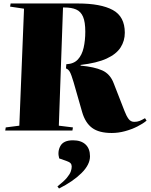

<svg xmlns="http://www.w3.org/2000/svg" viewBox="-20 -750 869 1103"><path d="M361 -381Q404 -383 427.5 -408.5Q451 -434 460.5 -476Q470 -518 470 -568Q470 -624 457 -654Q444 -684 417.5 -695.5Q391 -707 350 -707H342L318 -28L399 -18L396 0H10L13 -18L91 -28L118 -700L38 -712L41 -730H427Q559 -730 628 -692.5Q697 -655 697 -562Q697 -515 672.5 -477Q648 -439 592.5 -413.5Q537 -388 443 -377V-373Q522 -366 567.5 -345.5Q613 -325 633 -272L695 -113Q706 -84 718.5 -67Q731 -50 751 -50Q768 -50 781 -55Q794 -60 813 -71L822 -57Q802 -40 769.5 -23.5Q737 -7 698.5 3.5Q660 14 622 14Q549 14 509.5 -15Q470 -44 452 -106L403 -277Q390 -321 381.5 -336.5Q373 -352 359 -357ZM319 333 310 321Q347 292 364 271.5Q381 251 386.5 235.5Q392 220 392 207Q392 196 386 188.5Q380 181 360 174L320 160Q309 121 327 88.5Q345 56 399 56Q446 56 471.5 80Q497 104 497 148Q497 196 448 244.5Q399 293 319 333Z"/></svg>

Font: Literata 72pt Black
Style: Italic
Weight: 900
Italic angle: -2°
Designer: Latin by Veronika Burian and Jose Scaglione. Greek by Irene Vlachou. Cyrillic by Vera Evstafieva
Foundry: TypeTogether
Version: Version 3.002